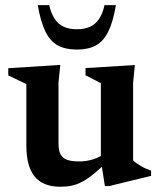

<svg xmlns="http://www.w3.org/2000/svg" viewBox="-20 -700 612 732"><path d="M203 -153Q203 -127.5 210.5 -112.5Q218 -97.5 235.2 -91Q252.5 -84.5 281 -84.5Q310 -84.5 336.5 -93Q363 -101.5 378.5 -116L396.5 -91.5Q364.5 -59.5 339.8 -39Q315 -18.5 294.2 -7.5Q273.5 3.5 253.5 7.8Q233.5 12 210 12Q144 12 112.2 -27Q80.5 -66 80.5 -144V-379.5L11.5 -412.5V-440L210 -452.5L203 -386.5ZM380 9.5 364.5 -88.5V-383L306 -413V-440.5L494 -452L487.5 -384V-88.5Q492.5 -83.5 500.5 -77.8Q508.5 -72 518 -66.5Q527.5 -61 537.2 -56.8Q547 -52.5 556 -49.5V-29.5L395.5 9.5ZM273 -588.5Q302.5 -588.5 323.2 -598Q344 -607.5 357.8 -628Q371.5 -648.5 378.5 -680.5H422Q411 -616 392.5 -579Q374 -542 345 -526.5Q316 -511 273 -511Q230 -511 201 -526.5Q172 -542 153.5 -579Q135 -616 124 -680.5H167.5Q175 -648.5 188.5 -628Q202 -607.5 223 -598Q244 -588.5 273 -588.5Z"/></svg>

Font: Newsreader 16pt SemiBold
Style: Regular
Weight: 600
Designer: Hugues Gentile
Foundry: Production Type
Version: Version 1.003